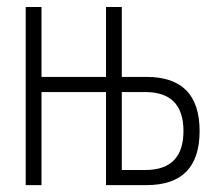

<svg xmlns="http://www.w3.org/2000/svg" viewBox="-20 -538 626 558"><path d="M54.7 0V-517.6H100.6V-314.5H288.1V-517.6H334V-314.5H405.8Q560.1 -314.5 560.1 -157.2Q560.1 0 405.8 0H288.1V-270.5H100.6V0ZM334 -43.9H401.9Q513.2 -43.9 513.2 -157.2Q513.2 -270.5 401.9 -270.5H334Z"/></svg>

Font: Cascadia Code NF ExtraLight
Style: Regular
Weight: 200
Monospace: yes
Designer: Aaron Bell
Foundry: Saja Typeworks
Version: Version 2404.023; ttfautohint (v1.8.4)